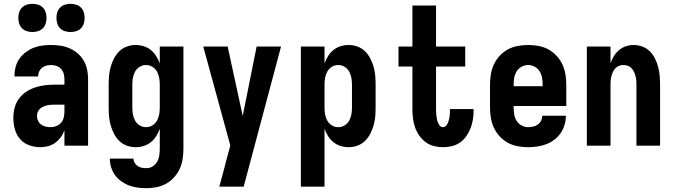

<svg xmlns="http://www.w3.org/2000/svg" viewBox="-20 -764 3540 1007"><path d="M192 8Q162 8 133.5 -2Q105 -12 85.5 -34.5Q66 -57 58 -86Q50 -115 50 -145Q50 -171 56.5 -197.5Q63 -224 78.5 -245.5Q94 -267 116.5 -282Q139 -297 164.5 -305.5Q190 -314 216.5 -317Q243 -320 269 -320H318V-349Q318 -363 314 -377.5Q310 -392 300.5 -402.5Q291 -413 277 -418Q263 -423 249 -423Q236 -423 223.5 -420Q211 -417 201 -409Q191 -401 185.5 -389.5Q180 -378 180 -365V-363H56V-368Q56 -392 62.5 -415Q69 -438 82.5 -457Q96 -476 115.5 -490.5Q135 -505 156.5 -513.5Q178 -522 201.5 -525Q225 -528 249 -528Q274 -528 299 -524Q324 -520 346.5 -510Q369 -500 388 -483.5Q407 -467 419.5 -445Q432 -423 437 -398.5Q442 -374 442 -349V0H318V-80Q311 -61 298.5 -44Q286 -27 269.5 -15Q253 -3 232.5 2.5Q212 8 192 8ZM246 -97Q261 -97 276 -103Q291 -109 301 -121Q311 -133 314.5 -148.5Q318 -164 318 -180V-215H269Q259 -215 248.5 -214.5Q238 -214 227.5 -211.5Q217 -209 207.5 -205Q198 -201 190 -194Q182 -187 178 -177Q174 -167 174 -157Q174 -143 179.5 -131Q185 -119 195.5 -111Q206 -103 219 -100Q232 -97 246 -97ZM350 -596Q335 -596 320.5 -600.5Q306 -605 295.5 -615.5Q285 -626 280.5 -640.5Q276 -655 276 -670Q276 -685 280.5 -699.5Q285 -714 295.5 -724.5Q306 -735 320.5 -739.5Q335 -744 350 -744Q365 -744 379.5 -739.5Q394 -735 404.5 -724.5Q415 -714 419.5 -699.5Q424 -685 424 -670Q424 -655 419.5 -640.5Q415 -626 404.5 -615.5Q394 -605 379.5 -600.5Q365 -596 350 -596ZM150 -596Q135 -596 120.5 -600.5Q106 -605 95.5 -615.5Q85 -626 80.5 -640.5Q76 -655 76 -670Q76 -685 80.5 -699.5Q85 -714 95.5 -724.5Q106 -735 120.5 -739.5Q135 -744 150 -744Q165 -744 179.5 -739.5Q194 -735 204.5 -724.5Q215 -714 219.5 -699.5Q224 -685 224 -670Q224 -655 219.5 -640.5Q215 -626 204.5 -615.5Q194 -605 179.5 -600.5Q165 -596 150 -596Z M748 223Q725 223 702 220Q679 217 657.5 209Q636 201 616.5 187Q597 173 583.5 154.5Q570 136 563 113.5Q556 91 556 68H680Q680 80 686.5 90.5Q693 101 703 107.5Q713 114 724.5 116Q736 118 748 118Q766 118 781 108.5Q796 99 804.5 83.5Q813 68 815.5 50.5Q818 33 818 15V-89Q811 -69 799.5 -50.5Q788 -32 771.5 -18.5Q755 -5 734 1.5Q713 8 692 8Q668 8 645.5 0Q623 -8 606 -24.5Q589 -41 578 -62.5Q567 -84 560.5 -106.5Q554 -129 552 -152.5Q550 -176 550 -200V-320Q550 -344 552 -367.5Q554 -391 560.5 -413.5Q567 -436 578 -457.5Q589 -479 606 -495.5Q623 -512 645.5 -520Q668 -528 692 -528Q713 -528 734 -521.5Q755 -515 771.5 -501.5Q788 -488 799.5 -469.5Q811 -451 818 -431V-520H942V15Q942 42 938 69Q934 96 923 120.5Q912 145 893.5 165.5Q875 186 852 199Q829 212 802 217.5Q775 223 748 223ZM746 -97Q764 -97 779.5 -106.5Q795 -116 803.5 -131.5Q812 -147 815 -164.5Q818 -182 818 -200V-320Q818 -338 815 -355.5Q812 -373 803.5 -388.5Q795 -404 779.5 -413.5Q764 -423 746 -423Q728 -423 712.5 -413.5Q697 -404 688.5 -388.5Q680 -373 677 -355.5Q674 -338 674 -320V-200Q674 -182 677 -164.5Q680 -147 688.5 -131.5Q697 -116 712.5 -106.5Q728 -97 746 -97Z M1130 215Q1141 177 1151 138.5Q1161 100 1171 62L1188 -1L1046 -520H1174L1253 -156L1326 -520H1454L1258 215Z M1558 215V-520H1682V-431Q1689 -451 1700.5 -469.5Q1712 -488 1728.5 -501.5Q1745 -515 1766 -521.5Q1787 -528 1808 -528Q1832 -528 1854.5 -520Q1877 -512 1894 -495.5Q1911 -479 1922 -457.5Q1933 -436 1939.5 -413.5Q1946 -391 1948 -367.5Q1950 -344 1950 -320V-200Q1950 -176 1948 -152.5Q1946 -129 1939.5 -106.5Q1933 -84 1922 -62.5Q1911 -41 1894 -24.5Q1877 -8 1854.5 0Q1832 8 1808 8Q1787 8 1766 1.5Q1745 -5 1728.5 -18.5Q1712 -32 1700.5 -50.5Q1689 -69 1682 -89V215ZM1754 -97Q1772 -97 1787.5 -106.5Q1803 -116 1811.5 -131.5Q1820 -147 1823 -164.5Q1826 -182 1826 -200V-320Q1826 -338 1823 -355.5Q1820 -373 1811.5 -388.5Q1803 -404 1787.5 -413.5Q1772 -423 1754 -423Q1736 -423 1720.5 -413.5Q1705 -404 1696.5 -388.5Q1688 -373 1685 -355.5Q1682 -338 1682 -320V-200Q1682 -182 1685 -164.5Q1688 -147 1696.5 -131.5Q1705 -116 1720.5 -106.5Q1736 -97 1754 -97Z M2304 8Q2279 8 2255.5 2Q2232 -4 2212.5 -18.5Q2193 -33 2179 -53Q2165 -73 2157 -96Q2149 -119 2146 -143Q2143 -167 2143 -191V-415H2070V-520H2143V-735H2267V-520H2420V-415H2267V-191Q2267 -182 2267.5 -173Q2268 -164 2269 -155Q2270 -146 2272 -137Q2274 -128 2277.5 -119.5Q2281 -111 2287.5 -104Q2294 -97 2304 -97Q2312 -97 2318.5 -103.5Q2325 -110 2328.5 -118Q2332 -126 2334.5 -135Q2337 -144 2338 -152.5Q2339 -161 2339.5 -170Q2340 -179 2340 -188V-192H2464V-182Q2464 -159 2460 -135.5Q2456 -112 2447.5 -90.5Q2439 -69 2425.5 -49.5Q2412 -30 2392.5 -16.5Q2373 -3 2350 2.5Q2327 8 2304 8Z M2750 8Q2722 8 2695 3Q2668 -2 2644 -15Q2620 -28 2601 -48.5Q2582 -69 2570.5 -93.5Q2559 -118 2554.5 -145.5Q2550 -173 2550 -200V-320Q2550 -347 2554.5 -374.5Q2559 -402 2570.5 -426.5Q2582 -451 2601 -471.5Q2620 -492 2644 -505Q2668 -518 2695.5 -523Q2723 -528 2750 -528Q2777 -528 2804.5 -523Q2832 -518 2856 -505Q2880 -492 2899 -471.5Q2918 -451 2929.5 -426.5Q2941 -402 2945.5 -374.5Q2950 -347 2950 -320V-208H2674V-200Q2674 -182 2677 -164Q2680 -146 2689.5 -130.5Q2699 -115 2715.5 -106Q2732 -97 2750 -97Q2763 -97 2776.5 -100Q2790 -103 2801 -111Q2812 -119 2818 -131.5Q2824 -144 2824 -157H2948Q2948 -133 2941 -109.5Q2934 -86 2920.5 -66Q2907 -46 2887 -31Q2867 -16 2844.5 -7.5Q2822 1 2798 4.5Q2774 8 2750 8ZM2674 -312H2826V-320Q2826 -338 2823 -356Q2820 -374 2810.5 -389.5Q2801 -405 2784.5 -414Q2768 -423 2750 -423Q2732 -423 2715.5 -414Q2699 -405 2689.5 -389.5Q2680 -374 2677 -356Q2674 -338 2674 -320Z M3058 0V-520H3182V-432Q3189 -452 3200 -470Q3211 -488 3227 -501.5Q3243 -515 3263 -521.5Q3283 -528 3304 -528Q3327 -528 3349.5 -519.5Q3372 -511 3388.5 -494.5Q3405 -478 3415.5 -456.5Q3426 -435 3432 -412.5Q3438 -390 3440 -366.5Q3442 -343 3442 -320V0H3318V-320Q3318 -332 3317 -343.5Q3316 -355 3313 -366Q3310 -377 3305 -387.5Q3300 -398 3292 -406.5Q3284 -415 3273 -419Q3262 -423 3250 -423Q3238 -423 3227 -419Q3216 -415 3208 -406.5Q3200 -398 3195 -387.5Q3190 -377 3187 -366Q3184 -355 3183 -343.5Q3182 -332 3182 -320V0Z"/></svg>

Font: Iosevka Extrabold
Style: Regular
Weight: 800
Monospace: yes
Designer: Belleve Invis
Foundry: Belleve Invis
Version: Version 32.5.0; ttfautohint (v1.8.4)